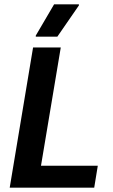

<svg xmlns="http://www.w3.org/2000/svg" viewBox="-20 -870 523 890"><path d="M25 0 133.3 -650H261.7L170 -101.7H433.3L416.7 0ZM145.8 -700V-705L230.8 -850H345.8V-845L245.8 -700Z"/></svg>

Font: Familjen Grotesk SemiBold
Style: Italic
Weight: 600
Italic angle: -9.46201°
Designer: Anders Wikstroem, Jonas Baeckman, Matilda Gysing, Kristian Moeller
Foundry: Familjen STHLM AB
Version: Version 2.002